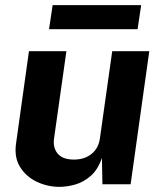

<svg xmlns="http://www.w3.org/2000/svg" viewBox="-20 -716 626 746"><path d="M211 10Q165 10 123.5 -9.5Q82 -29 58.2 -66.8Q34.5 -104.5 42.5 -159.5L92.5 -517H238L190 -178Q185 -142 204.2 -119Q223.5 -96 267.5 -96Q308.5 -96 336 -118.2Q363.5 -140.5 368.5 -180.5L416 -517H560L487.5 0H378L376 -102.5Q360.5 -57 332.8 -32.8Q305 -8.5 272.8 0.8Q240.5 10 211 10ZM170.5 -602.5 184.5 -696H528.5L514.5 -602.5Z"/></svg>

Font: Public Sans
Style: Bold Italic
Weight: 700
Italic angle: -8°
Designer: The Public Sans project authors (U.S. Web Design System). Libre Franklin designed by Pablo Impallari and Rodrigo Fuenzal
Version: Version 1.008; ttfautohint (v1.8.1) -l 8 -r 50 -G 200 -x 14 